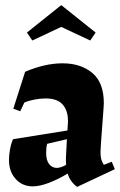

<svg xmlns="http://www.w3.org/2000/svg" viewBox="-20 -712 468 749"><path d="M428 -52 281 17Q254 -2 244 -35Q208 -13 171.5 1Q135 15 108 15Q67 15 41 -14Q15 -43 15 -88Q15 -108 19.5 -131.5Q24 -155 31 -169L243 -203L245 -232Q247 -277 226 -302.5Q205 -328 158 -328Q137 -328 114 -323.5Q91 -319 75 -312L59 -278L32 -288L78 -432Q155 -465 224 -465Q295 -465 340 -427.5Q385 -390 385 -310L384 -290L374 -155L372 -119Q372 -101 375 -90.5Q378 -80 385 -69L416 -81ZM238 -69 237 -90 238 -112 241 -169 164 -151Q160 -138 160 -116Q160 -86 172 -71.5Q184 -57 201 -57Q217 -57 238 -69ZM85 -585 219 -692 353 -585 332 -554 219 -607 106 -554Z"/></svg>

Font: Rakkas
Style: Regular
Weight: 400
Designer: Zeynep Akay
Foundry: Zeynep Akay
Version: Version 2.000